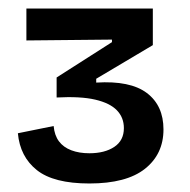

<svg xmlns="http://www.w3.org/2000/svg" viewBox="-20 -693 447 451"><path d="M190 -262Q106 -262 66.5 -293.5Q27 -325 22 -380L106 -397Q108 -375 118.5 -361Q129 -347 147.5 -340Q166 -333 190 -333Q226 -333 248.5 -348Q271 -363 271 -392Q271 -417 254.5 -434Q238 -451 203.5 -459Q169 -467 113 -464V-511L243 -594V-600L42 -598V-673H339V-587L206 -508V-499Q286 -504 325 -474.5Q364 -445 364 -389Q364 -331 320.5 -296.5Q277 -262 190 -262Z"/></svg>

Font: Bricolage Grotesque 48pt Condensed ExtraBold Medium
Style: Regular
Weight: 500
Version: Version 1.000;gftools[0.9.30]